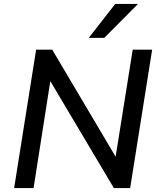

<svg xmlns="http://www.w3.org/2000/svg" viewBox="-20 -958 813 978"><path d="M52 0 164 -705H246L580 -141H566L656 -705H755L643 0H560L226 -562H239L151 0ZM432 -765 567 -938H683L511 -765Z"/></svg>

Font: Nunito Sans 10pt SemiBold
Style: Italic
Weight: 600
Italic angle: -9°
Designer: Vernon Adams
Foundry: Vernon Adams
Version: Version 3.101;gftools[0.9.27]